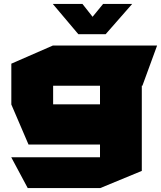

<svg xmlns="http://www.w3.org/2000/svg" viewBox="-20 -758 826 983"><path d="M122 205 38 48V47H492V-18H126L38 -223V-432L251 -525H784V-524L709 -319H706V117L493 205ZM381 -583 251 -737V-738H402L454 -672L508 -738H656V-737L521 -583H382ZM252 -319V-224H492V-319Z"/></svg>

Font: Foldit Thin ExtraBold
Style: Regular
Weight: 800
Version: Version 1.003